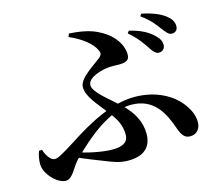

<svg xmlns="http://www.w3.org/2000/svg" viewBox="-110 -902 1221 1077"><g transform="rotate(-15 500.0 -364.0)"><path d="M834.1 -525.4C855.9 -524.7 871.7 -540.4 871.7 -561C871.7 -580.8 863.8 -598.1 842.9 -618.4C811.9 -648.9 771.8 -671.7 703.5 -688.4L693.4 -675C743.4 -633.9 770.2 -591.7 788.6 -564.5C804.7 -540.2 817.6 -526.1 834.1 -525.4ZM514 15C605 15 650 -29.1 650 -103.6C650 -169.2 623 -230.5 555.2 -294.1C500.4 -345.2 415.9 -405.5 415.9 -448.4C415.9 -493.4 500.2 -516.6 548.2 -519.5C594 -522.2 662.6 -505.4 662.6 -559.5C662.6 -628.7 609 -690.9 534.6 -725.5C488.8 -748.1 431.5 -756.3 374.7 -760.1L367.5 -741.4C433.9 -713.1 492.5 -670.3 512.8 -624.6C520.2 -608.5 519.6 -597.6 501.4 -582.7C461.4 -550.4 372.4 -499.3 372.4 -449C372.4 -393.8 422 -342.5 476.6 -271.6C513.9 -224 535.7 -185.4 535.7 -130.1C535.7 -93.1 514.4 -67.9 442.7 -67.9C384 -67.9 294.3 -86.8 236.9 -108.1L222.6 -83.5C278.7 -57.8 332.1 -37.8 376.1 -20.3C431.7 2 464.7 15 514 15ZM144.9 33.7C185.5 33.7 206.5 -27.9 238.7 -62.1C345.6 -170.6 480.8 -283.6 608.1 -283.6C740.6 -283.6 789 -180.7 817.6 -100.4C834.1 -52.3 847.9 -26.7 883.5 -26.7C926.2 -26.7 944.9 -60.6 944.9 -92.2C944.9 -128.6 933.4 -160.7 903.6 -201.4C858.2 -263.7 765.2 -321.2 637.1 -321.2C502.3 -321.2 363.6 -244.4 240.7 -164.5C155.6 -110.7 134.2 -100.1 117 -100.1C96.7 -100.1 74.2 -126.6 59.9 -168.5L43 -168.2C34.4 -147.7 29 -118.9 29 -94.5C29 -33.7 98.8 33.7 144.9 33.7ZM933.8 -609.6C954.5 -609.6 967.7 -622.9 967.7 -644.7C967.7 -667.7 956.9 -687.2 932.4 -707C904 -729.9 860.9 -749 795.4 -762.4L786.5 -749.5C843.3 -708.9 865.7 -673.7 883.6 -650.4C903.2 -625.4 914.6 -609.6 933.8 -609.6Z"/></g></svg>

Font: Source Han Serif TW VF
Style: Regular
Weight: 250
Designer: Ryoko NISHIZUKA 西塚涼子 (kana & ideographs); Frank Grießhammer (Latin, Greek & Cyrillic); Wenlong ZHANG 张文龙 (bopomofo); San
Foundry: Adobe
Version: Version 2.002;hotconv 1.1.0;makeotfexe 2.6.0